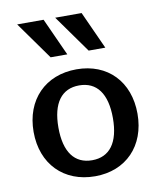

<svg xmlns="http://www.w3.org/2000/svg" viewBox="-87 -847 783 930"><g transform="rotate(-10 304.5 -382.0)"><path d="M49 -250C49 -92 152 13 306 13C458 13 560 -92 560 -250C560 -408 459 -513 306 -513C152 -513 49 -408 49 -250ZM171 -250C171 -371 219 -434 305 -434C391 -434 439 -371 439 -250C439 -129 391 -66 305 -66C219 -66 171 -129 171 -250ZM61 -777 193 -592H275L191 -777ZM248 -777 380 -592H462L378 -777Z"/></g></svg>

Font: Perun SemiBold
Style: Regular
Weight: 600
Foundry: Copyright (c) Stefan Peev, Context Ltd, 2016
Version: Version 1.089